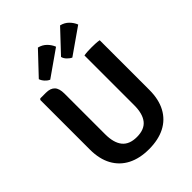

<svg xmlns="http://www.w3.org/2000/svg" viewBox="-261 -1051 1194 1194"><g transform="rotate(-45 336.0 -454.0)"><path d="M597.5 -246Q597.5 -162.5 566.2 -104.5Q535 -46.5 476.5 -16.5Q418 13.5 335.5 13.5Q254 13.5 195.5 -16.5Q137 -46.5 105.2 -104.5Q73.5 -162.5 73.5 -246V-681.5L80.5 -688.5H130.5Q169.5 -688.5 188.8 -668.2Q208 -648 208 -603.5V-245.5Q208 -170.5 239 -132Q270 -93.5 336 -93.5Q402 -93.5 432.8 -132Q463.5 -170.5 463.5 -245.5V-683Q479.5 -686 497.2 -686.8Q515 -687.5 529 -687.5Q542 -687.5 562 -686.8Q582 -686 597.5 -683ZM488.5 -922.5Q519.5 -915 540.8 -893.8Q562 -872.5 572 -846.5L401 -727Q387 -733 372.5 -747.8Q358 -762.5 354 -779.5ZM293.5 -922.5Q324.5 -915 345.8 -893.8Q367 -872.5 377 -846.5L206.5 -727Q191.5 -733 177.5 -748.2Q163.5 -763.5 158.5 -779.5Z"/></g></svg>

Font: Signika Light SemiBold
Style: Regular
Weight: 600
Version: Version 2.003;gftools[0.9.32]